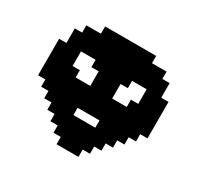

<svg xmlns="http://www.w3.org/2000/svg" viewBox="-136 -870 980 950"><g transform="rotate(30 354.0 -395.5)"><path d="M291.7 -416.7H333.3V-375H291.7ZM291.7 -375H333.3V-333.3H291.7ZM250 -375H291.7V-333.3H250ZM208.3 -375H250V-333.3H208.3ZM166.7 -416.7H208.3V-375H166.7ZM166.7 -458.3H208.3V-416.7H166.7ZM208.3 -416.7H250V-375H208.3ZM250 -416.7H291.7V-375H250ZM125 -500H166.7V-458.3H125ZM333.3 -500H375V-458.3H333.3ZM291.7 -333.3H333.3V-291.7H291.7ZM125 -375H166.7V-333.3H125ZM125 -333.3H166.7V-291.7H125ZM125 -416.7H166.7V-375H125ZM125 -458.3H166.7V-416.7H125ZM125 -541.7H166.7V-500H125ZM333.3 -541.7H375V-500H333.3ZM333.3 -458.3H375V-416.7H333.3ZM333.3 -375H375V-333.3H333.3ZM333.3 -333.3H375V-291.7H333.3ZM250 -333.3H291.7V-291.7H250ZM166.7 -583.3H208.3V-541.7H166.7ZM208.3 -583.3H250V-541.7H208.3ZM250 -583.3H291.7V-541.7H250ZM291.7 -583.3H333.3V-541.7H291.7ZM375 -500H416.7V-458.3H375ZM375 -375H416.7V-333.3H375ZM166.7 -291.7H208.3V-250H166.7ZM83.3 -375H125V-333.3H83.3ZM83.3 -416.7H125V-375H83.3ZM83.3 -458.3H125V-416.7H83.3ZM83.3 -500H125V-458.3H83.3ZM125 -583.3H166.7V-541.7H125ZM208.3 -625H250V-583.3H208.3ZM250 -625H291.7V-583.3H250ZM291.7 -625H333.3V-583.3H291.7ZM333.3 -583.3H375V-541.7H333.3ZM375 -541.7H416.7V-500H375ZM416.7 -583.3H458.3V-541.7H416.7ZM416.7 -375H458.3V-333.3H416.7ZM416.7 -333.3H458.3V-291.7H416.7ZM375 -583.3H416.7V-541.7H375ZM333.3 -625H375V-583.3H333.3ZM458.3 -416.7H500V-375H458.3ZM458.3 -375H500V-333.3H458.3ZM375 -333.3H416.7V-291.7H375ZM125 -291.7H166.7V-250H125ZM208.3 -250H250V-208.3H208.3ZM250 -250H291.7V-208.3H250ZM166.7 -625H208.3V-583.3H166.7ZM250 -666.7H291.7V-625H250ZM291.7 -666.7H333.3V-625H291.7ZM333.3 -666.7H375V-625H333.3ZM375 -666.7H416.7V-625H375ZM375 -625H416.7V-583.3H375ZM416.7 -625H458.3V-583.3H416.7ZM458.3 -583.3H500V-541.7H458.3ZM500 -416.7H541.7V-375H500ZM166.7 -250H208.3V-208.3H166.7ZM458.3 -625H500V-583.3H458.3ZM500 -583.3H541.7V-541.7H500ZM541.7 -541.7H583.3V-500H541.7ZM541.7 -500H583.3V-458.3H541.7ZM541.7 -458.3H583.3V-416.7H541.7ZM541.7 -416.7H583.3V-375H541.7ZM541.7 -375H583.3V-333.3H541.7ZM416.7 -250H458.3V-208.3H416.7ZM458.3 -250H500V-208.3H458.3ZM500 -291.7H541.7V-250H500ZM250 -208.3H291.7V-166.7H250ZM291.7 -208.3H333.3V-166.7H291.7ZM333.3 -208.3H375V-166.7H333.3ZM375 -208.3H416.7V-166.7H375ZM41.7 -541.7H83.3V-500H41.7ZM41.7 -500H83.3V-458.3H41.7ZM41.7 -458.3H83.3V-416.7H41.7ZM41.7 -416.7H83.3V-375H41.7ZM41.7 -375H83.3V-333.3H41.7ZM83.3 -333.3H125V-291.7H83.3ZM208.3 -208.3H250V-166.7H208.3ZM250 -166.7H291.7V-125H250ZM291.7 -166.7H333.3V-125H291.7ZM333.3 -166.7H375V-125H333.3ZM375 -166.7H416.7V-125H375ZM416.7 -208.3H458.3V-166.7H416.7ZM458.3 -208.3H500V-166.7H458.3ZM500 -250H541.7V-208.3H500ZM541.7 -333.3H583.3V-291.7H541.7ZM83.3 -541.7H125V-500H83.3ZM83.3 -583.3H125V-541.7H83.3ZM83.3 -625H125V-583.3H83.3ZM125 -625H166.7V-583.3H125ZM125 -666.7H166.7V-625H125ZM166.7 -666.7H208.3V-625H166.7ZM208.3 -666.7H250V-625H208.3ZM208.3 -708.3H250V-666.7H208.3ZM250 -708.3H291.7V-666.7H250ZM291.7 -708.3H333.3V-666.7H291.7ZM333.3 -708.3H375V-666.7H333.3ZM375 -708.3H416.7V-666.7H375ZM416.7 -708.3H458.3V-666.7H416.7ZM416.7 -666.7H458.3V-625H416.7ZM458.3 -666.7H500V-625H458.3ZM500 -625H541.7V-583.3H500ZM500 -666.7H541.7V-625H500ZM416.7 -166.7H458.3V-125H416.7ZM541.7 -291.7H583.3V-250H541.7ZM625 -375H666.7V-333.3H625ZM625 -416.7H666.7V-375H625ZM625 -458.3H666.7V-416.7H625ZM625 -500H666.7V-458.3H625ZM625 -541.7H666.7V-500H625ZM583.3 -541.7H625V-500H583.3ZM583.3 -500H625V-458.3H583.3ZM583.3 -458.3H625V-416.7H583.3ZM583.3 -416.7H625V-375H583.3ZM583.3 -375H625V-333.3H583.3ZM583.3 -333.3H625V-291.7H583.3ZM541.7 -583.3H583.3V-541.7H541.7ZM541.7 -625H583.3V-583.3H541.7ZM583.3 -583.3H625V-541.7H583.3ZM583.3 -625H625V-583.3H583.3ZM541.7 -666.7H583.3V-625H541.7ZM458.3 -708.3H500V-666.7H458.3ZM500 -458.3H541.7V-416.7H500ZM291.7 -458.3H333.3V-416.7H291.7ZM291.7 -541.7H333.3V-500H291.7ZM291.7 -500H333.3V-458.3H291.7ZM291.7 -250H333.3V-208.3H291.7ZM333.3 -250H375V-208.3H333.3ZM375 -250H416.7V-208.3H375ZM166.7 -333.3H208.3V-291.7H166.7ZM208.3 -291.7H250V-250H208.3ZM458.3 -291.7H500V-250H458.3ZM500 -333.3H541.7V-291.7H500ZM333.3 -416.7H375V-375H333.3ZM375 -125H416.7V-83.3H375ZM333.3 -125H375V-83.3H333.3ZM291.7 -125H333.3V-83.3H291.7ZM166.7 -375H208.3V-333.3H166.7ZM208.3 -333.3H250V-291.7H208.3ZM250 -291.7H291.7V-250H250ZM416.7 -291.7H458.3V-250H416.7ZM458.3 -333.3H500V-291.7H458.3ZM500 -375H541.7V-333.3H500ZM250 -541.7H291.7V-500H250ZM416.7 -541.7H458.3V-500H416.7ZM375 -416.7H416.7V-375H375ZM416.7 -416.7H458.3V-375H416.7ZM375 -458.3H416.7V-416.7H375Z"/></g></svg>

Font: Yarndings 20
Style: Regular
Weight: 400
Designer: Sarah Cadigan-Fried
Version: Version 1.000; ttfautohint (v1.8.4.7-5d5b)